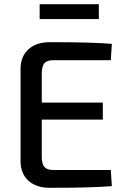

<svg xmlns="http://www.w3.org/2000/svg" viewBox="-20 -893 602 915"><path d="M451 -802H169V-873H451ZM508 -83 513 -6Q422 2 217 2Q153 2 116 -31.5Q79 -65 78 -122V-568Q79 -625 116 -658.5Q153 -692 217 -692Q422 -692 513 -684L508 -606H234Q204 -606 191.5 -591.5Q179 -577 179 -542V-404H470V-323H179V-147Q179 -112 191.5 -97.5Q204 -83 234 -83Z"/></svg>

Font: Exo 2.0 Medium
Style: Regular
Weight: 500
Designer: Natanael Gama
Version: Version 1.001;PS 001.001;hotconv 1.0.70;makeotf.lib2.5.58329